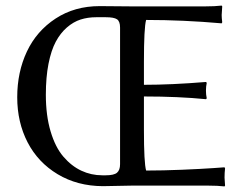

<svg xmlns="http://www.w3.org/2000/svg" viewBox="-20 -668 878 691"><path d="M455.1 0 350.1 2Q258.3 1.5 187.5 -41Q116.7 -83.5 79.3 -155.8Q42 -228 42 -317.9Q42 -408.7 76.9 -482.7Q111.8 -556.6 180.2 -601.3Q248.5 -646 338.9 -646Q409.7 -645 455.1 -645H717.8Q753.9 -645 777.8 -647.9L779.8 -645Q777.8 -616.7 777.8 -613.8Q777.8 -603.5 779.8 -587.9L777.8 -584Q639.2 -596.2 505.9 -596.2Q498 -568.8 498 -444.8V-362.8Q597.2 -362.8 721.2 -373L724.1 -370.1Q721.2 -356.9 721.2 -341.8Q721.2 -327.1 724.1 -314L721.2 -311Q623 -320.8 498 -320.8V-200.2Q498 -81.5 505.9 -54.2Q565.4 -54.2 635.7 -57.1Q706.1 -60.1 747.1 -63L788.1 -65.9L790 -62Q788.1 -46.4 788.1 -28.8Q788.1 -28.3 790 0L788.1 2.9Q763.7 0 728 0ZM348.1 -37.1H360.8Q390.1 -37.1 401.1 -46.4Q412.1 -55.7 412.1 -77.1V-568.8Q412.1 -591.3 401.1 -598.6Q390.1 -606 360.8 -606H326.2Q295.9 -606 270 -597.7Q244.1 -589.4 220.7 -569.1Q197.3 -548.8 180.7 -517.8Q164.1 -486.8 154.5 -438.2Q145 -389.6 145 -327.1Q145 -252.4 162.1 -195.1Q179.2 -137.7 208.3 -104Q237.3 -70.3 272.7 -53.7Q308.1 -37.1 348.1 -37.1Z"/></svg>

Font: Linux Biolinum
Style: Regular
Weight: 400
Designer: Philipp H. Poll
Foundry: Philipp H. Poll
Version: Version 0.6.4